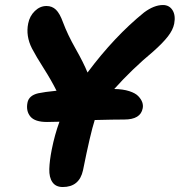

<svg xmlns="http://www.w3.org/2000/svg" viewBox="-20 -733 719 768"><path d="M231 15.1Q203.1 15.1 189.7 -4.2Q176.3 -23.4 177.2 -56.9Q178.2 -90.3 187 -134.8Q198.7 -193.8 217.8 -246.1Q196.8 -245.1 168 -245.1Q119.6 -245.1 101.6 -266.8Q83.5 -288.6 89.8 -321.8Q95.2 -351.1 132.8 -359.9Q157.2 -365.2 206.1 -370.1Q186 -410.6 155.3 -459Q124.5 -507.3 107.9 -539.1Q82.5 -588.9 92.8 -639.2Q98.6 -668.9 119.4 -689Q140.1 -709 166 -709Q188.5 -709 203.9 -694.1Q219.2 -679.2 231.9 -644Q250 -595.2 282 -538.8Q314 -482.4 330.1 -442.9Q438 -587.4 556.2 -683.1Q596.2 -712.9 631.8 -712.9Q657.2 -712.9 670.2 -692.1Q683.1 -671.4 676.8 -638.2Q671.9 -613.3 651.6 -587.2Q631.3 -561 592.8 -526.9Q507.3 -455.6 437 -377Q472.2 -376.5 497.1 -368.4Q522 -360.4 533.4 -348.1Q544.9 -335.9 549.1 -323.7Q553.2 -311.5 550.8 -299.8Q542.5 -254.9 477.1 -254.9Q437 -254.9 358.9 -252.9Q341.3 -198.2 312 -51.8Q297.4 15.1 231 15.1Z"/></svg>

Font: Shantell Sans Normal
Style: Bold Italic
Weight: 700
Italic angle: -11.31°
Designer: Stephen Nixon, Anya Danilova, Shantell Martin
Foundry: Arrow Type
Version: Version 1.006;[559af2be0]